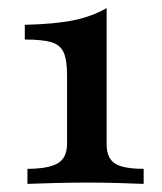

<svg xmlns="http://www.w3.org/2000/svg" viewBox="-20 -453 400 473"><path d="M47.6 0V-37.1Q98.4 -37.1 121.8 -50.4Q145.2 -63.7 145.2 -99.2V-267.7Q145.2 -305.6 136.7 -324.2Q128.2 -342.7 106 -349.2Q83.9 -355.6 41.1 -355.6V-391.9Q113.7 -393.5 160.1 -402.8Q206.5 -412.1 242.7 -433.1V-97.6Q242.7 -63.7 262.9 -50.4Q283.1 -37.1 333.9 -37.1V0Q314.5 -0.8 275 -2Q235.5 -3.2 196 -3.2Q153.2 -3.2 111.3 -2Q69.4 -0.8 47.6 0Z"/></svg>

Font: Playfair 9pt SemiBold
Style: Regular
Weight: 600
Designer: Claus Eggers Sørensen
Foundry: Claus Eggers Sørensen
Version: Version 2.001;gftools[0.9.30]